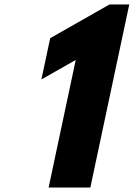

<svg xmlns="http://www.w3.org/2000/svg" viewBox="-20 -845 602 865"><path d="M166.5 -487 321.2 -575 199 0H387L562.4 -825H473.4L206.1 -673Z"/></svg>

Font: Hussar Nova
Style: 76
Weight: 700
Foundry: Cannot Into Space Fonts
Version: Version 0.99